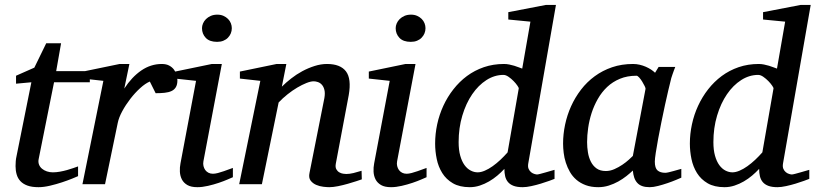

<svg xmlns="http://www.w3.org/2000/svg" viewBox="-20 -757 3352 789"><path d="M202.1 -418.9 139.2 -105Q136.2 -91.8 140.1 -81.3Q144 -70.8 152.6 -63.7Q161.1 -56.6 172.6 -52.7Q184.1 -48.8 196.8 -48.8Q210.9 -48.8 226.1 -51.5Q241.2 -54.2 255.1 -58.1Q269 -62 281 -66.2Q293 -70.3 300.8 -73.2V-33.2Q294.4 -30.3 276.4 -22.9Q258.3 -15.6 234.9 -7.8Q211.4 0 185.5 6.1Q159.7 12.2 138.2 12.2Q110.8 12.2 92.8 5.6Q74.7 -1 64 -12.5Q53.2 -23.9 48.6 -39.8Q43.9 -55.7 43.9 -74.2Q43.9 -84 44.7 -94.2Q45.4 -104.5 47.9 -115.2L108.9 -418.9L45.9 -413.1V-445.8L121.1 -479L169.9 -579.1H231L210.9 -464.8H349.1V-418.9Z M709 -426.8Q709 -409.2 702.6 -398.7Q696.3 -388.2 684.6 -382.8Q672.9 -377.4 656.5 -375.7Q640.1 -374 619.6 -374L595.7 -421.9Q577.1 -414.1 555.9 -394.8Q534.7 -375.5 515.6 -350.8Q496.6 -326.2 482.4 -300Q468.3 -273.9 463.9 -252L411.6 0H318.8L404.8 -424.8L320.8 -434.1V-462.9L471.7 -494.1H511.7L490.7 -393.1Q521.5 -440.4 560.5 -467.3Q599.6 -494.1 645 -494.1Q663.1 -494.1 675.3 -487.5Q687.5 -481 695.1 -470.7Q702.6 -460.4 705.8 -448.7Q709 -437 709 -426.8Z M937 -28.8Q931.2 -26.4 915.5 -19.5Q899.9 -12.7 878.9 -5.6Q857.9 1.5 834.7 6.8Q811.5 12.2 791 12.2Q765.1 12.2 750 3.4Q734.9 -5.4 727.5 -19.5Q720.2 -33.7 719.2 -51.3Q718.3 -68.8 721.7 -85.9L785.6 -424.8L699.7 -434.1V-462.9L850.6 -494.1H891.6L815.9 -94.2Q814 -84 816.2 -74.7Q818.4 -65.4 823.5 -58.3Q828.6 -51.3 836.7 -47.1Q844.7 -43 855 -43Q863.8 -43 875.7 -46.1Q887.7 -49.3 899.7 -53.5Q911.6 -57.6 921.9 -61.5Q932.1 -65.4 937 -66.9ZM932.6 -641.1Q932.6 -629.9 928.5 -619.9Q924.3 -609.9 916.7 -602.1Q909.2 -594.2 897.9 -589.6Q886.7 -585 872.1 -585Q841.3 -585 825.7 -601.3Q810.1 -617.7 810.1 -641.1Q810.1 -650.9 814.2 -660.6Q818.4 -670.4 826.4 -678.5Q834.5 -686.5 846.2 -691.7Q857.9 -696.8 873 -696.8Q887.2 -696.8 898.2 -691.9Q909.2 -687 917 -679.2Q924.8 -671.4 928.7 -661.4Q932.6 -651.4 932.6 -641.1Z M1466.8 -20Q1460.4 -17.6 1444.6 -12.5Q1428.7 -7.3 1409.2 -1.7Q1389.6 3.9 1369.1 8.1Q1348.6 12.2 1333 12.2Q1324.2 12.2 1308.8 10.5Q1293.5 8.8 1279.3 2.7Q1265.1 -3.4 1256.3 -15.1Q1247.6 -26.9 1252 -46.9L1313 -354Q1316.4 -374 1313.2 -387.2Q1310.1 -400.4 1303 -408.4Q1295.9 -416.5 1286.6 -419.7Q1277.3 -422.9 1269 -422.9Q1256.8 -422.9 1239 -415.8Q1221.2 -408.7 1201.4 -397Q1181.6 -385.3 1161.6 -369.4Q1141.6 -353.5 1125 -335.9L1056.2 0H962.9L1049.8 -424.8L965.8 -434.1V-462.9L1116.7 -494.1H1156.7L1138.2 -400.9Q1154.8 -417.5 1176.3 -434.3Q1197.8 -451.2 1222.2 -464.4Q1246.6 -477.5 1272.7 -485.8Q1298.8 -494.1 1323.7 -494.1Q1378.4 -494.1 1401.6 -463.9Q1424.8 -433.6 1413.1 -366.2L1359.9 -84Q1357.4 -69.8 1362.1 -61.5Q1366.7 -53.2 1374.3 -48.8Q1381.8 -44.4 1390.1 -43.2Q1398.4 -42 1402.8 -42Q1416.5 -42 1432.6 -45.9Q1448.7 -49.8 1465.8 -55.2Z M1732.9 -28.8Q1727.1 -26.4 1711.4 -19.5Q1695.8 -12.7 1674.8 -5.6Q1653.8 1.5 1630.6 6.8Q1607.4 12.2 1586.9 12.2Q1561 12.2 1545.9 3.4Q1530.8 -5.4 1523.4 -19.5Q1516.1 -33.7 1515.1 -51.3Q1514.2 -68.8 1517.6 -85.9L1581.5 -424.8L1495.6 -434.1V-462.9L1646.5 -494.1H1687.5L1611.8 -94.2Q1609.9 -84 1612.1 -74.7Q1614.3 -65.4 1619.4 -58.3Q1624.5 -51.3 1632.6 -47.1Q1640.6 -43 1650.9 -43Q1659.7 -43 1671.6 -46.1Q1683.6 -49.3 1695.6 -53.5Q1707.5 -57.6 1717.8 -61.5Q1728 -65.4 1732.9 -66.9ZM1728.5 -641.1Q1728.5 -629.9 1724.4 -619.9Q1720.2 -609.9 1712.6 -602.1Q1705.1 -594.2 1693.8 -589.6Q1682.6 -585 1668 -585Q1637.2 -585 1621.6 -601.3Q1606 -617.7 1606 -641.1Q1606 -650.9 1610.1 -660.6Q1614.3 -670.4 1622.3 -678.5Q1630.4 -686.5 1642.1 -691.7Q1653.8 -696.8 1668.9 -696.8Q1683.1 -696.8 1694.1 -691.9Q1705.1 -687 1712.9 -679.2Q1720.7 -671.4 1724.6 -661.4Q1728.5 -651.4 1728.5 -641.1Z M2150.9 -85.9Q2148.4 -71.8 2152.3 -63Q2156.2 -54.2 2162.8 -49.1Q2169.4 -43.9 2176.5 -42Q2183.6 -40 2187 -40Q2190.4 -40 2200.9 -42.7Q2211.4 -45.4 2223.1 -48.8Q2234.9 -52.2 2245.1 -55.2L2258.8 -59.1V-22Q2252.9 -19.5 2237.3 -13.9Q2221.7 -8.3 2202.6 -2.4Q2183.6 3.4 2163.3 7.8Q2143.1 12.2 2127.9 12.2Q2105 12.2 2090.3 6.6Q2075.7 1 2067.4 -9Q2059.1 -19 2055.9 -32.7Q2052.7 -46.4 2052.7 -63Q2039.6 -48.8 2023.7 -35.4Q2007.8 -22 1989.7 -11.5Q1971.7 -1 1951.7 5.6Q1931.6 12.2 1910.6 12.2Q1868.7 12.2 1841.1 -3.9Q1813.5 -20 1797.4 -45.9Q1781.2 -71.8 1774.7 -103.5Q1768.1 -135.3 1768.1 -167Q1768.1 -206.5 1776.6 -246.3Q1785.2 -286.1 1802 -322.5Q1818.8 -358.9 1843.3 -390.1Q1867.7 -421.4 1898.9 -444.6Q1930.2 -467.8 1968.5 -481Q2006.8 -494.1 2050.8 -494.1Q2062 -494.1 2072.8 -491.9Q2083.5 -489.7 2093.3 -486.8Q2103 -483.9 2111.3 -480.5Q2119.6 -477.1 2126 -475.1L2159.7 -668L2068.8 -676.8V-707L2223.6 -736.8H2264.6ZM2111.8 -394Q2112.3 -396 2106.2 -405Q2100.1 -414.1 2090.6 -423.8Q2081.1 -433.6 2069.8 -441.4Q2058.6 -449.2 2048.8 -449.2Q2012.2 -449.2 1979 -428Q1945.8 -406.7 1920.4 -369.6Q1895 -332.5 1879.9 -282Q1864.7 -231.4 1864.7 -172.9Q1864.7 -140.6 1871.3 -117.2Q1877.9 -93.8 1888.9 -78.6Q1899.9 -63.5 1914.1 -56.2Q1928.2 -48.8 1942.9 -48.8Q1956.5 -48.8 1972.4 -55.7Q1988.3 -62.5 2004.4 -74Q2020.5 -85.4 2036.4 -100.3Q2052.2 -115.2 2065.9 -130.9Z M2632.8 -392.1Q2633.3 -394.5 2629.2 -403.3Q2625 -412.1 2619.1 -421.6Q2613.3 -431.2 2606.7 -438.5Q2600.1 -445.8 2595.7 -445.8Q2557.6 -445.8 2527.6 -433.3Q2497.6 -420.9 2475.1 -399.7Q2452.6 -378.4 2436.8 -350.6Q2420.9 -322.8 2411.1 -292.5Q2401.4 -262.2 2397 -231.4Q2392.6 -200.7 2392.6 -172.9Q2392.6 -151.9 2396 -130.9Q2399.4 -109.9 2408 -92.8Q2416.5 -75.7 2431.4 -64.9Q2446.3 -54.2 2469.7 -54.2Q2487.3 -54.2 2504.9 -62Q2522.5 -69.8 2537.6 -80.1Q2552.7 -90.3 2564 -100.6Q2575.2 -110.8 2580.6 -116.2ZM2779.8 -26.9Q2773.9 -24.4 2758.3 -17.8Q2742.7 -11.2 2723.4 -4.6Q2704.1 2 2684.3 7.1Q2664.6 12.2 2649.9 12.2Q2631.8 12.2 2619.4 7.8Q2606.9 3.4 2598.9 -5.4Q2590.8 -14.2 2586.4 -26.9Q2582 -39.6 2580.6 -56.2Q2569.3 -45.4 2554.2 -33.4Q2539.1 -21.5 2520.8 -11.2Q2502.4 -1 2481.7 5.6Q2460.9 12.2 2438.5 12.2Q2409.2 12.2 2387 3.9Q2364.7 -4.4 2348.6 -18.3Q2332.5 -32.2 2322 -50.5Q2311.5 -68.8 2305.2 -88.6Q2298.8 -108.4 2296.4 -128.7Q2293.9 -148.9 2293.9 -167Q2293.9 -205.6 2302.2 -244.9Q2310.5 -284.2 2326.9 -320.6Q2343.3 -356.9 2367.7 -388.7Q2392.1 -420.4 2424.1 -443.8Q2456.1 -467.3 2495.4 -480.7Q2534.7 -494.1 2581.5 -494.1Q2595.2 -494.1 2608.6 -491Q2622.1 -487.8 2633.8 -482.7Q2645.5 -477.5 2655.3 -471.2Q2665 -464.8 2671.9 -458L2686.5 -481.9H2754.9Q2752.4 -476.1 2749.5 -468Q2746.6 -460 2743.7 -451.7Q2740.7 -443.4 2738.5 -436Q2736.3 -428.7 2735.8 -424.8Q2732.4 -411.6 2726.1 -385Q2719.7 -358.4 2712.6 -325.2Q2705.6 -292 2698 -255.6Q2690.4 -219.2 2684.6 -186.8Q2678.7 -154.3 2674.8 -129.2Q2670.9 -104 2670.9 -92.8Q2670.9 -66.4 2682.1 -56.6Q2693.4 -46.9 2713.9 -46.9Q2718.8 -46.9 2728.3 -49.1Q2737.8 -51.3 2748 -54.2Q2758.3 -57.1 2767.1 -59.6Q2775.9 -62 2779.8 -63Z M3197.8 -85.9Q3195.3 -71.8 3199.2 -63Q3203.1 -54.2 3209.7 -49.1Q3216.3 -43.9 3223.4 -42Q3230.5 -40 3233.9 -40Q3237.3 -40 3247.8 -42.7Q3258.3 -45.4 3270 -48.8Q3281.7 -52.2 3292 -55.2L3305.7 -59.1V-22Q3299.8 -19.5 3284.2 -13.9Q3268.6 -8.3 3249.5 -2.4Q3230.5 3.4 3210.2 7.8Q3189.9 12.2 3174.8 12.2Q3151.9 12.2 3137.2 6.6Q3122.6 1 3114.3 -9Q3106 -19 3102.8 -32.7Q3099.6 -46.4 3099.6 -63Q3086.4 -48.8 3070.6 -35.4Q3054.7 -22 3036.6 -11.5Q3018.6 -1 2998.5 5.6Q2978.5 12.2 2957.5 12.2Q2915.5 12.2 2887.9 -3.9Q2860.4 -20 2844.2 -45.9Q2828.1 -71.8 2821.5 -103.5Q2814.9 -135.3 2814.9 -167Q2814.9 -206.5 2823.5 -246.3Q2832 -286.1 2848.9 -322.5Q2865.7 -358.9 2890.1 -390.1Q2914.6 -421.4 2945.8 -444.6Q2977.1 -467.8 3015.4 -481Q3053.7 -494.1 3097.7 -494.1Q3108.9 -494.1 3119.6 -491.9Q3130.4 -489.7 3140.1 -486.8Q3149.9 -483.9 3158.2 -480.5Q3166.5 -477.1 3172.9 -475.1L3206.5 -668L3115.7 -676.8V-707L3270.5 -736.8H3311.5ZM3158.7 -394Q3159.2 -396 3153.1 -405Q3147 -414.1 3137.5 -423.8Q3127.9 -433.6 3116.7 -441.4Q3105.5 -449.2 3095.7 -449.2Q3059.1 -449.2 3025.9 -428Q2992.7 -406.7 2967.3 -369.6Q2941.9 -332.5 2926.8 -282Q2911.6 -231.4 2911.6 -172.9Q2911.6 -140.6 2918.2 -117.2Q2924.8 -93.8 2935.8 -78.6Q2946.8 -63.5 2960.9 -56.2Q2975.1 -48.8 2989.7 -48.8Q3003.4 -48.8 3019.3 -55.7Q3035.2 -62.5 3051.3 -74Q3067.4 -85.4 3083.3 -100.3Q3099.1 -115.2 3112.8 -130.9Z"/></svg>

Font: Charis SIL Am
Style: Italic
Weight: 400
Italic angle: -11°
Foundry: SIL International
Version: Version 5.000